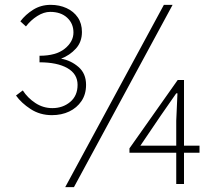

<svg xmlns="http://www.w3.org/2000/svg" viewBox="-20 -759 897 792"><path d="M194 -284Q145 -284 106.5 -309Q68 -334 46 -365L74 -386Q94 -355 126 -334Q158 -313 196 -313Q239 -313 269.5 -338.5Q300 -364 300 -409Q300 -454 258 -478Q216 -502 143 -502V-529Q211 -529 247 -558Q283 -587 283 -625Q283 -662 257 -686Q231 -710 187 -710Q161 -710 134 -693Q107 -676 87 -650L64 -671Q85 -699 117 -719Q149 -739 189 -739Q225 -739 254.5 -725.5Q284 -712 301 -687Q318 -662 318 -627Q318 -586 293 -558.5Q268 -531 232 -517Q272 -510 303.5 -483Q335 -456 335 -409Q335 -370 316 -342Q297 -314 265.5 -299Q234 -284 194 -284ZM249 13 656 -739H692L285 13ZM707 0V-261L712 -374H707L643 -282L559 -158H803V-129H514V-147L713 -429H739V0Z"/></svg>

Font: Noto Sans JP
Style: Regular
Weight: 100
Designer: Ryoko NISHIZUKA 西塚涼子 (kana, bopomofo & ideographs); Paul D. Hunt (Latin, Greek & Cyrillic); Sandoll Communications 산돌커뮤니
Foundry: Adobe
Version: Version 2.004;hotconv 1.0.118;makeotfexe 2.5.65603